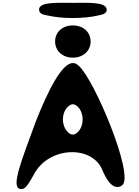

<svg xmlns="http://www.w3.org/2000/svg" viewBox="-20 -1291 982 1352"><path d="M611 -191C650 -170 682 -139 700 -95C727 -30 771 44 826 22C832 19 838 16 843 11C923 -65 643 -736 533 -829C523 -838 512 -847 493 -847C414 -847 316 -647 233 -438C133 -164 57 21 119 39C163 53 192 -19 231 -84C316 -217 497 -251 611 -191ZM493 -557C520 -557 562 -516 562 -450C562 -384 520 -343 493 -343C466 -343 423 -384 423 -450C423 -516 466 -557 493 -557ZM493 -885C566 -885 618 -933 618 -999C618 -1065 566 -1112 493 -1112C420 -1112 368 -1065 368 -999C368 -933 420 -885 493 -885ZM671 -1182C686 -1186 741 -1191 730 -1231C716 -1277 609 -1271 493 -1271C382 -1271 254 -1279 255 -1223C256 -1189 296 -1186 315 -1182C418 -1158 568 -1158 671 -1182Z"/></svg>

Font: Venom Sans
Style: Bd
Weight: 700
Version: Version 1.001